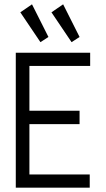

<svg xmlns="http://www.w3.org/2000/svg" viewBox="-20 -868 490 888"><path d="M53 0V-624H397V-563H116V-356H348V-294H116V-61H395V0ZM167 -673 74 -811 128 -848 204 -697ZM311 -673 218 -811 272 -848 348 -697Z"/></svg>

Font: Inconsolata SemiCondensed
Style: Regular
Weight: 400
Width: 4
Monospace: yes
Designer: Raph Levien, Cyreal, Brenton Simpson
Foundry: Raph Levien, Cyreal, Google
Version: Version 3.000; ttfautohint (v1.8.2.53-6de2)